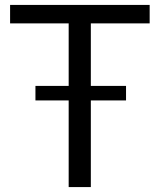

<svg xmlns="http://www.w3.org/2000/svg" viewBox="-20 -760 650 780"><path d="M124 -411H259V-665H21V-740H588V-665H349V-411H492V-352H349V0H259V-352H124Z"/></svg>

Font: Encode Sans
Style: Regular
Weight: 400
Designer: Pablo Impallari, Andres Torresi
Foundry: Pablo Impallari, Andres Torresi
Version: Version 1.000; ttfautohint (v1.00) -l 8 -r 50 -G 200 -x 14 -